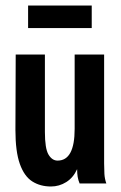

<svg xmlns="http://www.w3.org/2000/svg" viewBox="-20 -666 440 697"><path d="M165 11Q126 11 97 -7.5Q68 -26 52 -71Q36 -116 36 -194L37 -468H143V-187Q143 -127 156 -105Q169 -83 189 -83Q251 -83 251 -198V-468H358V-73Q358 -53 359 -35Q360 -17 366 0H269Q264 -12 262 -24Q260 -36 260 -52Q246 -21 220.5 -5Q195 11 165 11ZM82 -564V-646H313V-564Z"/></svg>

Font: Inconsolata Condensed ExtraBold
Style: Regular
Weight: 800
Width: 3
Monospace: yes
Designer: Raph Levien, Cyreal, Brenton Simpson
Foundry: Raph Levien, Cyreal, Google
Version: Version 3.001; ttfautohint (v1.8.2.53-6de2)